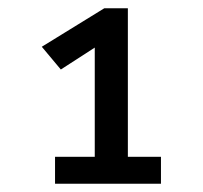

<svg xmlns="http://www.w3.org/2000/svg" viewBox="-20 -720 490 464"><path d="M113 -276V-341H209V-605L127 -552L81 -607L232 -700H289V-341H369V-276Z"/></svg>

Font: ABeeZee
Style: Regular
Weight: 400
Designer: Anja Meiners
Foundry: Anja Meiners
Version: Version 1.003; ttfautohint (v1.8.3)